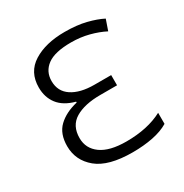

<svg xmlns="http://www.w3.org/2000/svg" viewBox="-134 -649 734 766"><g transform="rotate(-30 233.0 -266.0)"><path d="M262 10Q151 10 99 -33Q47 -76 47 -142Q47 -199 79.5 -230Q112 -261 167 -274V-278Q115 -292 90.5 -324Q66 -356 66 -401Q66 -472 122 -507Q178 -542 266 -542Q322 -542 364 -531.5Q406 -521 435 -506L418 -457Q387 -473 348.5 -483Q310 -493 267 -493Q192 -493 157.5 -467.5Q123 -442 123 -398Q123 -350 161 -325Q199 -300 264 -300H341V-253H264Q191 -253 148.5 -227.5Q106 -202 106 -145Q106 -97 145.5 -68.5Q185 -40 262 -40Q360 -40 428 -76V-25Q398 -7 355.5 1.5Q313 10 262 10Z"/></g></svg>

Font: RS Noto Sans Light
Style: Regular
Weight: 300
Designer: Monotype Design Team
Foundry: Monotype Imaging Inc.
Version: Version 3.10